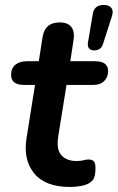

<svg xmlns="http://www.w3.org/2000/svg" viewBox="-20 -732 467 762"><path d="M258 10Q160 10 116 -43.5Q72 -97 85 -182L119 -395H75Q24 -395 24 -435Q24 -461 41 -475Q58 -489 87 -489H134L149 -585Q158 -643 217 -643Q249 -643 263 -625Q277 -607 272 -574L259 -489H357Q409 -489 409 -450Q409 -426 393.5 -410.5Q378 -395 351 -395H244L211 -190Q203 -138 224 -115.5Q245 -93 283 -93Q301 -93 311.5 -96Q322 -99 332 -99Q346 -99 352.5 -91.5Q359 -84 359 -64Q359 -30 348 -17Q337 -4 318 2Q306 6 289 8Q272 10 258 10ZM353 -531.9Q340.2 -531.9 333.2 -540.4Q326.3 -549 329.3 -564.2L348.1 -676.3Q354 -712.4 391.5 -712.4Q413.3 -712.4 422.2 -700.5Q431.1 -688.6 424.2 -667.7L388.6 -556.6Q380.7 -531.9 353 -531.9Z"/></svg>

Font: Nunito
Style: Bold Italic
Weight: 700
Italic angle: -9°
Designer: Vernon Adams
Foundry: Vernon Adams
Version: Version 3.601; ttfautohint (v1.8.2.53-6de2)